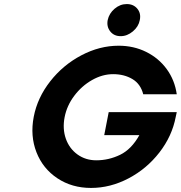

<svg xmlns="http://www.w3.org/2000/svg" viewBox="-20 -915 890 945"><path d="M146 -340Q164 -434 227 -514.5Q290 -595 380 -642.5Q470 -690 564 -690Q638 -690 699.5 -659.5Q761 -629 800.5 -575Q840 -521 850 -451H685Q672 -502 631.5 -526Q591 -550 537 -550Q484 -550 433 -521Q382 -492 345.5 -443.5Q309 -395 298 -338Q287 -281 304 -232.5Q321 -184 361 -155Q401 -126 454 -126Q515 -126 571 -153Q627 -180 666 -250H493L515 -363H850L845 -340Q827 -245 764.5 -164.5Q702 -84 612.5 -37Q523 10 428 10Q334 10 262.5 -37.5Q191 -85 159.5 -165.5Q128 -246 146 -340ZM510 -816Q517 -849 544 -872Q571 -895 604 -895Q637 -895 656 -872Q675 -849 668 -816Q662 -784 634 -760.5Q606 -737 574 -737Q541 -737 522.5 -760.5Q504 -784 510 -816Z"/></svg>

Font: Teachers[wght] Italic
Style: Regular
Weight: 400
Designer: Alfredo Marco Pradil & Chank Diesel
Version: Version 1.000;Glyphs 3.1.2 (3151)